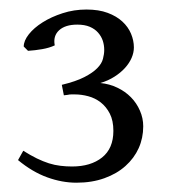

<svg xmlns="http://www.w3.org/2000/svg" viewBox="-20 -685 369 411"><path d="M286.6 -414.6Q286.6 -389.6 276.9 -367.9Q267.1 -346.2 248.5 -329.6Q230 -313 203.4 -303.5Q176.8 -293.9 143.6 -293.9Q112.8 -293.9 81.1 -305.4Q49.3 -316.9 18.6 -342.3L29.8 -362.3Q45.4 -352.5 58.8 -345.9Q72.3 -339.4 84.7 -335.4Q97.2 -331.5 109.4 -330.1Q121.6 -328.6 134.3 -328.6Q174.3 -328.6 198.5 -347.9Q222.7 -367.2 222.7 -404.8Q222.7 -426.8 215.1 -441.7Q207.5 -456.5 195.6 -465.8Q183.6 -475.1 168.9 -479Q154.3 -482.9 140.1 -482.9H132.8Q130.9 -482.9 128.9 -482.7Q127 -482.4 124.5 -481.9Q122.1 -481.4 116.7 -481L112.3 -503.4Q142.6 -510.7 160.6 -520Q178.7 -529.3 188.2 -539.1Q197.8 -548.8 200.4 -559.1Q203.1 -569.3 203.1 -578.1Q203.1 -588.4 200 -597.9Q196.8 -607.4 189.9 -615.2Q183.1 -623 172.1 -627.7Q161.1 -632.3 145.5 -632.3Q119.6 -632.3 106.4 -620.1Q93.3 -607.9 97.2 -587.9Q85.9 -582.5 70.3 -579.8Q54.7 -577.1 40 -576.2L30.8 -585.4Q30.8 -597.7 41.7 -611.6Q52.7 -625.5 71.3 -637.2Q89.8 -648.9 114 -656.7Q138.2 -664.6 165 -664.6Q191.4 -664.6 210.4 -657.5Q229.5 -650.4 241.9 -638.9Q254.4 -627.4 260.5 -612.8Q266.6 -598.1 266.6 -583.5Q266.6 -572.3 261.7 -561Q256.8 -549.8 247.6 -539.6Q238.3 -529.3 224.9 -520.8Q211.4 -512.2 194.8 -507.3Q214.4 -505.4 231.2 -497.3Q248 -489.3 260.3 -476.8Q272.5 -464.4 279.5 -448.2Q286.6 -432.1 286.6 -414.6Z"/></svg>

Font: Gentium Unicode
Style: Regular
Weight: 400
Version: Version 1.009